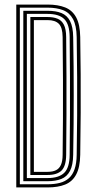

<svg xmlns="http://www.w3.org/2000/svg" viewBox="-20 -820 416 840"><path d="M51.2 0V-800H188.5Q233.5 -800 265 -787.5Q296.5 -775 313.2 -744.1Q330 -713.2 331 -658Q332.2 -576.8 332.9 -495.6Q333.5 -414.5 333 -327.6Q332.5 -240.8 331 -142.5Q330 -87.5 313.2 -56.4Q296.5 -25.2 265 -12.6Q233.5 0 188 0ZM66.8 -13.8H188Q218.2 -13.8 241.8 -19.9Q265.2 -26 281.5 -40.5Q297.8 -55 306.4 -80.1Q315 -105.2 315.5 -142.8Q317 -229.5 317.5 -313.5Q318 -397.5 317.5 -482.6Q317 -567.8 315.5 -657.8Q314.5 -708.8 299.4 -736.6Q284.2 -764.5 256.1 -775.5Q228 -786.5 188.5 -786.5H66.8ZM82 -27.2V-772.8H188.5Q224.5 -772.8 249 -762.8Q273.5 -752.8 286.5 -727.8Q299.5 -702.8 300.2 -657.5Q301.5 -592.2 302 -529Q302.5 -465.8 302.5 -402.6Q302.5 -339.5 302 -275Q301.5 -210.5 300.2 -143Q299.5 -97.5 286.2 -72.2Q273 -47 248.2 -37.1Q223.5 -27.2 188 -27.2ZM97.5 -41H188Q237 -41 260.6 -63.5Q284.2 -86 284.8 -142.5Q285.8 -232 286.1 -315Q286.5 -398 286.1 -481.9Q285.8 -565.8 284.8 -658Q284.2 -714 261.1 -736.6Q238 -759.2 188.5 -759.2H97.5ZM112.8 -54.5V-745.5H188.5Q213.8 -745.5 231.8 -738.1Q249.8 -730.8 259.5 -711.8Q269.2 -692.8 269.5 -658Q270.5 -569.8 270.8 -486.6Q271 -403.5 270.8 -319Q270.5 -234.5 269.5 -142.5Q269 -93.8 249.5 -74.1Q230 -54.5 188 -54.5ZM128.2 -68.2H188Q210.8 -68.2 225.1 -75.4Q239.5 -82.5 246.6 -98.8Q253.8 -115 254 -142.5Q255 -220.8 255.4 -301.4Q255.8 -382 255.5 -470Q255.2 -558 254 -658Q253.5 -700.2 237.2 -716.1Q221 -732 188.5 -732H128.2Z"/></svg>

Font: Big Shoulders Inline Display Thin Medium
Style: Regular
Weight: 500
Version: Version 2.002